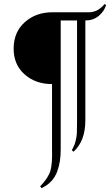

<svg xmlns="http://www.w3.org/2000/svg" viewBox="-20 -763 572 982"><path d="M515.6 -742.7 522.5 -736.8Q513.2 -705.6 485.6 -682.1Q458 -658.7 416.5 -658.2V-147Q416.5 -42 356 13.2L347.2 4.9Q360.4 -17.1 366.2 -40Q372.1 -63 373 -79.6Q374 -96.2 374 -132.8Q374 -140.6 374 -144.5V-658.2H290.5V0Q290.5 32.2 286.6 59.1Q282.7 85.9 272.7 113.8Q262.7 141.6 242.4 163.6Q222.2 185.5 192.4 199.2L185.5 189.9Q226.6 147.5 237.5 111.3Q248.5 75.2 246.1 0V-333Q161.1 -333 105 -383.3Q48.8 -433.6 49.8 -517.1Q50.8 -599.6 106.9 -649.7Q163.1 -699.7 246.1 -700.2H419.4Q420.4 -700.2 427 -700.2Q433.6 -700.2 436 -700.2Q438.5 -700.2 444.8 -700.7Q451.2 -701.2 455.1 -702.4Q459 -703.6 465.6 -705.6Q472.2 -707.5 477.5 -710.7Q482.9 -713.9 489.5 -718.3Q496.1 -722.7 502.4 -728.8Q508.8 -734.9 515.6 -742.7Z"/></svg>

Font: Cinzel Decorative Bold
Style: Regular
Weight: 700
Designer: Natanael Gama
Version: Version 1.001;PS 001.001;hotconv 1.0.56;makeotf.lib2.0.21325